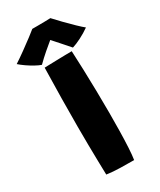

<svg xmlns="http://www.w3.org/2000/svg" viewBox="-282 -945 859 1028"><g transform="rotate(-30 147.5 -431.0)"><path d="M226 10.5Q192 10.5 143.5 9.5Q95 8.5 58 3Q57 -28 56 -77.5Q55 -127 54.2 -184Q53.5 -241 53.5 -294.5Q53.5 -377 54.8 -468.8Q56 -560.5 58.5 -657.5Q68 -658 89 -658.5Q110 -659 136 -659.8Q162 -660.5 186.8 -661Q211.5 -661.5 228 -661.5Q230.5 -610 232.8 -545.2Q235 -480.5 236.2 -411Q237.5 -341.5 237.5 -276Q237.5 -221 236.5 -165.2Q235.5 -109.5 233 -63.2Q230.5 -17 226 10.5ZM217.5 -872Q236.5 -851 264 -822.8Q291.5 -794.5 317.5 -769.5Q343.5 -744.5 357.5 -733.5Q329.5 -713.5 298.2 -697.8Q267 -682 243.5 -675Q221 -701 196 -729Q171 -757 158.5 -771Q141.5 -757.5 110.5 -730.8Q79.5 -704 53.5 -678Q38 -683 16.8 -694.8Q-4.5 -706.5 -25.8 -721.2Q-47 -736 -61.5 -749Q-31.5 -768.5 3.5 -793.8Q38.5 -819 66.8 -840.5Q95 -862 105 -870.5Q114.5 -870.5 137 -870.5Q159.5 -870.5 182.8 -871Q206 -871.5 217.5 -872Z"/></g></svg>

Font: Grandstander ExtraBold
Style: Regular
Weight: 800
Designer: Tyler Finck
Foundry: Etcetera Type Co
Version: Version 1.200; ttfautohint (v1.8.3)